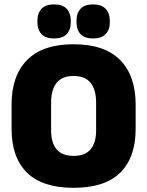

<svg xmlns="http://www.w3.org/2000/svg" viewBox="-20 -860 687 896"><path d="M323.5 16.5Q178 16.5 106 -54.2Q34 -125 34 -259V-372Q34 -506.5 106.5 -580Q179 -653.5 323.5 -653.5Q468 -653.5 540.5 -580Q613 -506.5 613 -372V-259Q613 -125 541 -54.2Q469 16.5 323.5 16.5ZM323.5 -132.5Q377 -132.5 402.8 -163.2Q428.5 -194 428.5 -250V-381.5Q428.5 -441.5 402.8 -473.5Q377 -505.5 323.5 -505.5Q270 -505.5 244.2 -473.5Q218.5 -441.5 218.5 -381.5V-250Q218.5 -194 244.2 -163.2Q270 -132.5 323.5 -132.5ZM232 -680.5Q193 -680.5 173.8 -700.8Q154.5 -721 154.5 -757.5V-761.5Q154.5 -798.5 173.8 -819Q193 -839.5 232 -839.5Q272 -839.5 291.2 -819Q310.5 -798.5 310.5 -761.5V-757.5Q310.5 -721 291.2 -700.8Q272 -680.5 232 -680.5ZM414.5 -680.5Q375 -680.5 356 -700.8Q337 -721 337 -757.5V-761.5Q337 -798.5 356 -819Q375 -839.5 414.5 -839.5Q453.5 -839.5 473 -819Q492.5 -798.5 492.5 -761.5V-757.5Q492.5 -721 473 -700.8Q453.5 -680.5 414.5 -680.5Z"/></svg>

Font: Anek Bangla ExtraBold
Style: Regular
Weight: 800
Designer: Sulekha Rajkumar (Bangla), Yesha Goshar (Latin)
Foundry: Ek Type
Version: Version 1.003